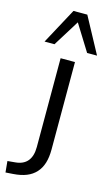

<svg xmlns="http://www.w3.org/2000/svg" viewBox="-197 -803 606 1046"><g transform="rotate(15 105.5 -280.0)"><path d="M-50 193 -56 130 -13 126Q33 122 56 94Q79 66 79 15V-486H160V7Q160 51 150 83.5Q140 116 119 139Q98 162 67 174.5Q36 187 -7 190ZM-29 -551 80 -753H158L267 -551H211L119 -699L27 -551Z"/></g></svg>

Font: Nunito Sans 12pt ExtraLight 12pt
Style: Regular
Weight: 400
Version: Version 3.101;gftools[0.9.27]